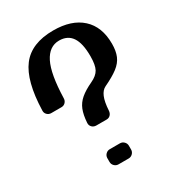

<svg xmlns="http://www.w3.org/2000/svg" viewBox="-182 -874 906 987"><g transform="rotate(-30 271.0 -380.0)"><path d="M157 -434Q157 -419 147.5 -409Q138 -399 124 -399H63Q49 -399 39 -409Q29 -419 30 -434Q35 -606 94.5 -684Q154 -762 284 -762Q392 -762 452 -707.5Q512 -653 512 -552Q512 -509 499.5 -479.5Q487 -450 457 -427Q427 -404 374 -379Q353 -369 341 -341Q329 -313 326 -262Q325 -247 316 -237.5Q307 -228 293 -228H232Q217 -228 207 -238Q197 -248 198 -263Q201 -309 213 -339Q225 -369 251 -391Q277 -413 320 -433Q357 -450 370.5 -475Q384 -500 384 -552Q384 -629 359 -665.5Q334 -702 284 -702Q225 -702 193 -638.5Q161 -575 157 -434ZM325 -32Q325 -18 315 -8Q305 2 291 2H231Q217 2 207 -8Q197 -18 197 -32V-54Q197 -68 207 -78Q217 -88 231 -88H291Q305 -88 315 -78Q325 -68 325 -54Z"/></g></svg>

Font: Yusei Magic
Style: Regular
Weight: 400
Designer: Tanukizamurai
Foundry: Yusei Magic Project
Version: Version 1.200